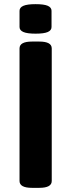

<svg xmlns="http://www.w3.org/2000/svg" viewBox="-20 -902 342 924"><path d="M134 2Q74 2 74 -31V-669Q74 -702 134 -702H169Q229 -702 229 -669V-31Q229 2 169 2ZM151 -740Q111 -740 92.5 -748Q74 -756 74 -772V-850Q74 -866 92.5 -874Q111 -882 151 -882Q192 -882 210 -874Q228 -866 228 -850V-772Q228 -756 210 -748Q192 -740 151 -740Z"/></svg>

Font: Asap Semi Expanded
Style: Bold
Weight: 700
Width: 6
Designer: Pablo Cosgaya
Foundry: Omnibus-Type
Version: Version 3.001; ttfautohint (v1.8.4.7-5d5b)